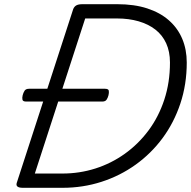

<svg xmlns="http://www.w3.org/2000/svg" viewBox="-20 -895 910 915"><path d="M89 0Q52 0 60 -24L329 -852Q334 -864 344 -869.5Q354 -875 373 -875H539Q620 -875 681.5 -855Q743 -835 785 -798Q827 -761 848.5 -710Q870 -659 870 -597Q870 -493 839.5 -401.5Q809 -310 754.5 -236.5Q700 -163 626 -110Q552 -57 463.5 -28.5Q375 0 278 0ZM146 -68H278Q359 -68 434.5 -92Q510 -116 574.5 -162Q639 -208 687.5 -273Q736 -338 763 -420Q790 -502 790 -597Q790 -649 772 -688.5Q754 -728 720.5 -754Q687 -780 640.5 -793.5Q594 -807 538 -807H386ZM105 -411Q89 -411 87 -420Q85 -429 88 -441Q91 -453 97 -462.5Q103 -472 119 -472H480Q497 -472 498.5 -462.5Q500 -453 497 -441Q494 -429 488 -420Q482 -411 467 -411Z"/></svg>

Font: Playwrite DK Loopet Light
Style: Regular
Weight: 300
Version: Version 1.003